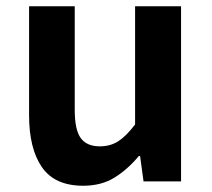

<svg xmlns="http://www.w3.org/2000/svg" viewBox="-20 -580 677 614"><path d="M246 14Q155 14 114 -45.5Q73 -105 73 -211V-560H219V-229Q219 -164 238.5 -138Q258 -112 299 -112Q333 -112 358.5 -128.5Q384 -145 412 -182V-560H559V0H439L428 -81H424Q388 -38 346 -12Q304 14 246 14Z"/></svg>

Font: Source Han Sans
Style: Bold
Weight: 700
Designer: Ryoko NISHIZUKA Ë•øÂ°öÊ∂ºÂ≠ê (kana, bopomofo & ideographs); Paul D. Hunt (Latin, Greek & Cyrillic); Sandoll Communicatio
Foundry: Adobe
Version: Version 2.004;hotconv 1.0.118;makeotfexe 2.5.65603